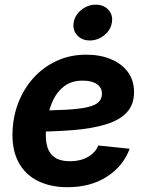

<svg xmlns="http://www.w3.org/2000/svg" viewBox="-20 -780 623 812"><path d="M265.6 11.7Q192.9 11.7 139.9 -14.9Q86.9 -41.5 59.1 -92.5Q31.2 -143.6 32.7 -216.3Q34.2 -285.2 57.4 -345.2Q80.6 -405.3 122.3 -451.2Q164.1 -497.1 220.7 -522.9Q277.3 -548.8 344.7 -548.8Q402.8 -548.8 448.5 -530Q494.1 -511.2 520.5 -475.8Q546.9 -440.4 546.9 -390.1Q546.9 -338.4 517.1 -305.4Q487.3 -272.5 429.2 -254.4Q371.1 -236.3 286.4 -229.5Q201.7 -222.7 91.8 -222.7L106.9 -312.5Q200.2 -312.5 259.8 -315.9Q319.3 -319.3 352.3 -327.4Q385.3 -335.4 398.2 -349.4Q411.1 -363.3 411.1 -383.8Q411.1 -409.7 389.6 -424.3Q368.2 -439 330.1 -439Q282.7 -439 252.4 -416Q222.2 -393.1 205.3 -357.9Q188.5 -322.8 181.4 -283.9Q174.3 -245.1 173.8 -212.9Q172.9 -180.7 181.6 -154.5Q190.4 -128.4 213.1 -113.3Q235.8 -98.1 276.4 -98.1Q319.8 -98.1 351.3 -116Q382.8 -133.8 396 -164.6L528.3 -150.9Q501.5 -77.6 432.4 -33Q363.3 11.7 265.6 11.7ZM359.9 -608.9Q326.2 -608.9 306.4 -630.9Q286.6 -652.8 291.5 -684.6Q296.9 -716.3 324.2 -738.3Q351.6 -760.3 384.8 -760.3Q418.9 -760.3 438.7 -738.3Q458.5 -716.3 453.1 -684.6Q448.2 -652.8 420.9 -630.9Q393.6 -608.9 359.9 -608.9Z"/></svg>

Font: Inter 18pt
Style: Bold Italic
Weight: 700
Italic angle: -9.3988°
Designer: Rasmus Andersson
Foundry: rsms
Version: Version 4.001;git-66647c0bb